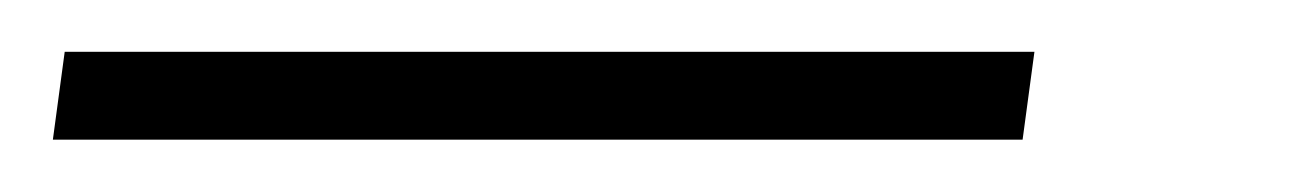

<svg xmlns="http://www.w3.org/2000/svg" viewBox="-24 5 497 73"><path d="M369.3 24.7 364.8 58.1H-3.9L0.6 24.7Z"/></svg>

Font: Pathway Extreme 8pt Thin
Style: Italic
Weight: 100
Italic angle: -8°
Designer: Eduardo Rodriguez Tunni
Foundry: Eduardo Rodriguez Tunni
Version: Version 1.000